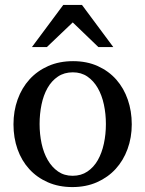

<svg xmlns="http://www.w3.org/2000/svg" viewBox="-20 -740 584 772"><path d="M405.8 -241.2Q405.8 -282.2 397.7 -319.8Q389.6 -357.4 373 -386.2Q356.4 -415 331.5 -432.1Q306.6 -449.2 272.9 -449.2Q238.3 -449.2 212.9 -432.1Q187.5 -415 171.1 -386.2Q154.8 -357.4 147 -319.8Q139.2 -282.2 139.2 -241.2Q139.2 -200.7 147.2 -163.1Q155.3 -125.5 171.9 -96.7Q188.5 -67.9 213.4 -50.5Q238.3 -33.2 272 -33.2Q306.2 -33.2 331.5 -50.3Q356.9 -67.4 373.3 -96.2Q389.6 -125 397.7 -162.6Q405.8 -200.2 405.8 -241.2ZM509.8 -240.2Q509.8 -187 492.9 -140.9Q476.1 -94.7 445.1 -60.8Q414.1 -26.9 369.9 -7.3Q325.7 12.2 271 12.2Q216.3 12.2 172.4 -7.1Q128.4 -26.4 97.7 -60.1Q66.9 -93.8 50.5 -139.9Q34.2 -186 34.2 -240.2Q34.2 -293.5 50.8 -339.8Q67.4 -386.2 98.6 -420.7Q129.9 -455.1 174.1 -474.6Q218.3 -494.1 273.9 -494.1Q329.6 -494.1 373.5 -474.1Q417.5 -454.1 447.8 -419.7Q478 -385.3 493.9 -339.1Q509.8 -293 509.8 -240.2ZM375.5 -550.8 272.5 -649.9 168.5 -550.8H108.4L234.4 -720.2H309.6L435.5 -550.8Z"/></svg>

Font: Charis SIL Viet
Style: Regular
Weight: 400
Foundry: SIL International
Version: Version 5.000